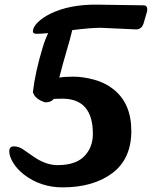

<svg xmlns="http://www.w3.org/2000/svg" viewBox="-20 -787 666 829"><path d="M175 -345Q131 -359 122 -389Q132 -476 164 -581Q174 -615 188 -644Q156 -641 139 -641Q122 -641 122 -651Q122 -669 142 -689.5Q162 -710 198 -728Q280 -768 398 -767L600 -764Q616 -764 616 -745Q616 -739 611 -724Q606 -709 602 -693Q594 -660 568 -660L416 -667Q372 -667 292 -657Q282 -615 267 -565Q252 -515 236 -452Q258 -456 297.5 -456Q337 -456 384.5 -443.5Q432 -431 468 -403Q547 -342 547 -221.5Q547 -101 465 -39.5Q383 22 250 22Q157 22 85 -32Q54 -56 37 -84Q20 -112 20 -133.5Q20 -155 40 -155Q60 -155 79 -142.5Q98 -130 120 -114Q176 -74 228 -74Q306 -74 343.5 -112Q381 -150 381 -209Q381 -361 249 -361L212 -360Q201 -345 175 -345Z"/></svg>

Font: Leckerli One
Style: Regular
Weight: 400
Version: Version 1.001